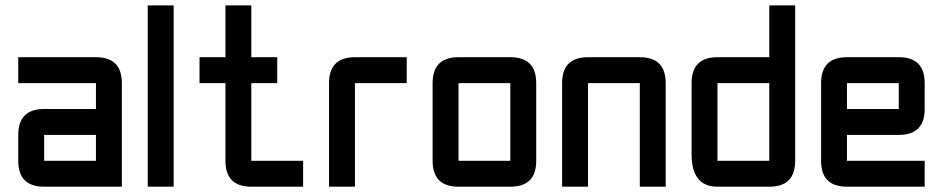

<svg xmlns="http://www.w3.org/2000/svg" viewBox="-20 -704 3556 724"><path d="M439.5 0H146.5Q48.8 0 48.8 -97.7V-195.3Q48.8 -293 146.5 -293H341.8V-390.6H48.8V-488.3H341.8Q439.5 -488.3 439.5 -390.6ZM146.5 -97.7H341.8V-195.3H146.5Z M537.1 -683.6H634.8V0H537.1Z M927.7 0Q830.1 0 830.1 -97.7V-390.6H732.4V-488.3H830.1V-683.6H927.7V-488.3H1025.4V-390.6H927.7V-97.7H1123V0Z M1318.4 -488.3H1513.7V-390.6H1318.4V0H1220.7V-390.6Q1220.7 -488.3 1318.4 -488.3Z M1904.3 0H1709Q1611.3 0 1611.3 -97.7V-390.6Q1611.3 -488.3 1709 -488.3H1904.3Q2002 -488.3 2002 -390.6V-97.7Q2002 0 1904.3 0ZM1904.3 -97.7V-390.6H1709V-97.7Z M2392.6 -390.6H2197.3V0H2099.6V-390.6Q2099.6 -488.3 2197.3 -488.3H2392.6Q2490.2 -488.3 2490.2 -390.6V0H2392.6Z M2978.5 -97.7Q2978.5 0 2880.9 0H2685.5Q2587.9 0 2587.9 -122.1V-390.6Q2587.9 -488.3 2685.5 -488.3H2880.9V-683.6H2978.5ZM2685.5 -97.7H2880.9V-390.6H2685.5Z M3173.8 -488.3H3369.1Q3466.8 -488.3 3466.8 -390.6V-293Q3466.8 -195.3 3369.1 -195.3H3173.8V-97.7H3466.8V0H3173.8Q3076.2 0 3076.2 -97.7V-390.6Q3076.2 -488.3 3173.8 -488.3ZM3369.1 -390.6H3173.8V-293H3369.1Z"/></svg>

Font: BabelStone Runic Byrhtferth
Style: Regular
Weight: 400
Designer: Andrew West
Foundry: BabelStone
Version: Version 7.004;November 9, 2023